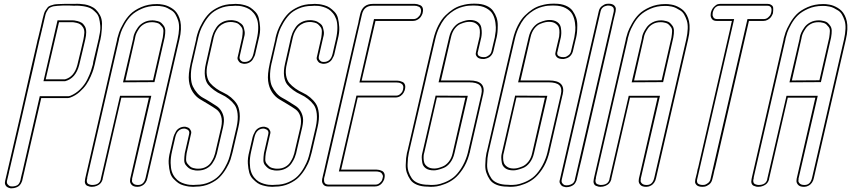

<svg xmlns="http://www.w3.org/2000/svg" viewBox="-20 -815 4601 1038"><path d="M492 -466Q489 -454 485 -440Q481 -426 470.5 -402Q460 -378 446.5 -358Q433 -338 410.5 -318Q388 -298 361 -288Q353 -285 348 -285H203L114 101L113 106L108 127L100 162Q99 163 98.5 166Q98 169 94 176Q90 183 84.5 188.5Q79 194 67.5 198.5Q56 203 42 203Q40 203 37.5 203Q35 203 28 200.5Q21 198 16 194Q11 190 8 182Q5 174 8 162L16 128L19 115L22 102L87 -178L88 -182L148 -446L180 -584Q182 -596 187 -613Q191 -631 198 -659Q198 -661 199 -663L211 -715Q215 -731 218 -741.5Q221 -752 227.5 -761Q234 -770 238 -775.5Q242 -781 253.5 -785Q265 -789 272 -790.5Q279 -792 298 -793Q317 -794 329.5 -794Q342 -794 370 -794Q379 -794 383 -794Q394 -795 411 -794Q425 -793 438.5 -791Q452 -789 469 -782Q486 -775 498 -763.5Q510 -752 520.5 -733Q531 -714 531.5 -687.5Q532 -661 527 -624Q526 -616 524 -608L523 -601V-602L521 -594V-593L520 -591L495 -480Q494 -475 492 -466ZM398 -463 417 -542 431 -602Q435 -622 436 -639Q436 -640 436 -640Q436 -656 428.5 -667.5Q421 -679 413 -684Q405 -689 394 -691.5Q383 -694 378.5 -694.5Q374 -695 371 -695Q369 -695 368 -695H299L227 -386H285H331Q381 -399 398 -463ZM398 -463ZM398 -463ZM482 -466 484 -479V-480L511 -594Q511 -595 511.5 -596.5Q512 -598 512 -600Q513 -602 513.5 -603.5Q514 -605 514 -606Q514 -607 514 -608Q516 -616 517 -623Q524 -653 522 -676.5Q520 -700 515.5 -717Q511 -734 500 -745.5Q489 -757 479 -764.5Q469 -772 455 -776Q441 -780 430.5 -781.5Q420 -783 408 -784Q392 -785 381 -784Q372 -784 356 -785Q330 -785 319 -785Q308 -785 291.5 -783.5Q275 -782 269.5 -781Q264 -780 254.5 -776Q245 -772 242.5 -768Q240 -764 234.5 -755.5Q229 -747 226.5 -738Q224 -729 221 -715L209 -663Q208 -663 208 -661.5Q208 -660 208 -659Q201 -630 197 -613L190 -585V-584Q185 -561 174.5 -516.5Q164 -472 159 -447Q148 -401 128 -313.5Q108 -226 98 -182L32 102Q32 103 31 105.5Q30 108 29.5 110.5Q29 113 29 115L26 128Q25 133 22 145Q19 157 18 162Q15 175 22.5 183Q30 191 35.5 192Q41 193 45 193Q56 193 65 190Q74 187 78 183Q82 179 85 173.5Q88 168 88.5 166Q89 164 89 162H90Q91 156 93.5 145Q96 134 98 126Q99 123 100.5 116.5Q102 110 103 106L104 101L195 -295H205Q210 -295 217.5 -295Q225 -295 246 -295Q267 -295 284.5 -295Q302 -295 321.5 -295Q341 -295 351 -295Q353 -295 360 -297Q390 -309 414 -333Q438 -357 451.5 -384.5Q465 -412 471.5 -431Q478 -450 482 -466ZM408 -463Q389 -391 332 -376H330H283H215L291 -705H370H371H372Q376 -705 381.5 -704.5Q387 -704 399 -701Q411 -698 420.5 -692.5Q430 -687 438 -674Q446 -661 446 -643Q446 -643 446 -641H447L446 -640Q446 -623 441 -602L427 -542Z M807 -381 860 -612Q863 -632 863.5 -646Q864 -660 857 -669Q850 -678 844 -683.5Q838 -689 828 -691.5Q818 -694 813 -694.5Q808 -695 803 -695H801Q778 -695 760.5 -685.5Q743 -676 733 -661.5Q723 -647 718 -636Q713 -625 711 -614L710 -608L658 -380ZM826 -793H830Q836 -793 842.5 -792.5Q849 -792 860.5 -790Q872 -788 882.5 -784Q893 -780 905 -773Q917 -766 926.5 -756.5Q936 -747 943.5 -732.5Q951 -718 955 -700Q959 -682 958 -656.5Q957 -631 950 -602L777 147Q774 162 766.5 172.5Q759 183 750.5 187.5Q742 192 736 193.5Q730 195 725 195H723Q701 195 691.5 184Q682 173 683 162L684 151L785 -287H636L535 151Q535 153 534.5 156Q534 159 530 166.5Q526 174 520 179.5Q514 185 502.5 190Q491 195 476 195H475Q471 195 465.5 194Q460 193 452 189.5Q444 186 440.5 177Q437 168 440 154L442 144L613 -600Q613 -602 614 -607Q618 -623 624 -640.5Q630 -658 646.5 -687.5Q663 -717 684.5 -738.5Q706 -760 743.5 -776.5Q781 -793 826 -793ZM815 -371 645 -370 700 -606Q700 -610 701 -614Q703 -625 708.5 -637.5Q714 -650 725.5 -666.5Q737 -683 757.5 -694Q778 -705 804 -705H806Q811 -705 817 -704Q823 -703 833.5 -700.5Q844 -698 851 -692Q858 -686 865.5 -675.5Q873 -665 873.5 -649.5Q874 -634 870 -612ZM824 -783Q781 -783 746 -767.5Q711 -752 690.5 -732Q670 -712 654.5 -684Q639 -656 633.5 -639.5Q628 -623 624 -607L623 -600L452 143L451 154H450Q448 164 450.5 171Q453 178 459 180.5Q465 183 469.5 184Q474 185 477 185H478Q518 185 525 154V152L629 -297H798L694 151Q695 153 693.5 160.5Q692 168 700 176.5Q708 185 725 185H727Q758 185 767 147L940 -602Q947 -633 948 -659.5Q949 -686 943 -704Q937 -722 929 -736Q921 -750 908.5 -758Q896 -766 885 -771.5Q874 -777 861.5 -779.5Q849 -782 842 -782.5Q835 -783 828 -783Z M1239 -793Q1245 -794 1254 -794Q1266 -794 1277.5 -792.5Q1289 -791 1305.5 -786.5Q1322 -782 1334.5 -773.5Q1347 -765 1360.5 -751Q1374 -737 1379 -717Q1384 -697 1386 -668.5Q1388 -640 1378 -602L1360 -524Q1359 -518 1356 -511.5Q1353 -505 1347 -494.5Q1341 -484 1328.5 -477Q1316 -470 1300 -470Q1298 -470 1295 -470.5Q1292 -471 1285 -473Q1278 -475 1274 -479.5Q1270 -484 1266 -491.5Q1262 -499 1266 -511L1269 -524L1289 -612Q1292 -632 1292 -646Q1292 -660 1284.5 -669.5Q1277 -679 1270.5 -684.5Q1264 -690 1253.5 -692.5Q1243 -695 1238 -695.5Q1233 -696 1229 -696H1227Q1208 -696 1192 -689Q1176 -682 1166.5 -672.5Q1157 -663 1150 -650.5Q1143 -638 1140 -629.5Q1137 -621 1135 -613L1134 -608L1103 -471Q1094 -435 1098.5 -408Q1103 -381 1116.5 -365.5Q1130 -350 1149 -336.5Q1168 -323 1189 -313.5Q1210 -304 1228.5 -288.5Q1247 -273 1259.5 -254.5Q1272 -236 1275.5 -203.5Q1279 -171 1269 -128L1239 1Q1238 6 1236 13Q1232 30 1226 48.5Q1220 67 1204 94.5Q1188 122 1168 142.5Q1148 163 1114 178.5Q1080 194 1039 194Q1033 195 1024 195Q1013 195 1001.5 193.5Q990 192 973 187.5Q956 183 944 174.5Q932 166 918.5 152Q905 138 899.5 118Q894 98 892 69.5Q890 41 900 3L918 -75Q920 -81 922.5 -87.5Q925 -94 931.5 -105Q938 -116 950.5 -123Q963 -130 979 -130Q981 -130 983.5 -129.5Q986 -129 993.5 -126.5Q1001 -124 1004.5 -120Q1008 -116 1012 -108Q1016 -100 1012 -88L1009 -75L989 13Q986 33 986 47Q986 61 994 70.5Q1002 80 1008.5 85.5Q1015 91 1025 93.5Q1035 96 1040 96.5Q1045 97 1050 97H1052Q1075 97 1093 87.5Q1111 78 1121 62.5Q1131 47 1135.5 36Q1140 25 1143 14L1144 9Q1167 -89 1176 -128Q1183 -162 1175.5 -186.5Q1168 -211 1149.5 -224Q1131 -237 1107.5 -251Q1084 -265 1061.5 -278.5Q1039 -292 1022.5 -317Q1006 -342 1001.5 -377Q997 -412 1010 -470V-471L1040 -600Q1041 -605 1042 -612Q1046 -629 1052.5 -647.5Q1059 -666 1074.5 -693.5Q1090 -721 1110 -741.5Q1130 -762 1164 -777.5Q1198 -793 1239 -793ZM1238 -783H1237Q1199 -783 1167 -769Q1135 -755 1116.5 -735.5Q1098 -716 1083 -690Q1068 -664 1062 -646.5Q1056 -629 1052 -612L1022 -480L1020 -473Q1011 -432 1012 -400Q1013 -368 1022.5 -348Q1032 -328 1046.5 -311.5Q1061 -295 1079 -285.5Q1097 -276 1115 -264.5Q1133 -253 1149 -243Q1165 -233 1175.5 -216.5Q1186 -200 1189.5 -180Q1193 -160 1186 -128L1154 9Q1154 10 1153 14Q1150 25 1145 37.5Q1140 50 1128.5 67.5Q1117 85 1096.5 96Q1076 107 1049 107H1047Q1043 107 1037 106.5Q1031 106 1020 103Q1009 100 1001 94Q993 88 984.5 77.5Q976 67 976 51Q976 35 979 13L1002 -88Q1005 -98 1002 -105Q999 -112 992.5 -115Q986 -118 982.5 -119Q979 -120 976 -120Q939 -119 928 -75L910 3Q902 38 902.5 66Q903 94 909 112.5Q915 131 926.5 145Q938 159 950.5 166.5Q963 174 978.5 178.5Q994 183 1004.5 184Q1015 185 1026 185L1040 184H1041H1042Q1080 184 1111.5 170Q1143 156 1162 136.5Q1181 117 1195.5 91Q1210 65 1216 47.5Q1222 30 1226 13L1259 -128Q1268 -169 1264.5 -200Q1261 -231 1248 -248.5Q1235 -266 1216.5 -280.5Q1198 -295 1177 -304.5Q1156 -314 1137 -328Q1118 -342 1105 -358Q1092 -374 1088 -403Q1084 -432 1093 -471L1124 -608Q1125 -609 1125 -613Q1128 -624 1133 -636.5Q1138 -649 1149.5 -666.5Q1161 -684 1181.5 -695Q1202 -706 1229 -706H1231Q1235 -706 1239.5 -705.5Q1244 -705 1253 -703Q1262 -701 1269 -697Q1276 -693 1284.5 -686.5Q1293 -680 1296.5 -670Q1300 -660 1302.5 -645.5Q1305 -631 1299 -612L1276 -511Q1273 -498 1280 -490Q1287 -482 1292.5 -481Q1298 -480 1302 -480Q1340 -480 1350 -524L1368 -602Q1376 -637 1376 -665Q1376 -693 1369.5 -711.5Q1363 -730 1351.5 -744Q1340 -758 1327.5 -765.5Q1315 -773 1300 -777.5Q1285 -782 1274 -783Q1263 -784 1252 -784Z M1667 -793Q1673 -794 1682 -794Q1694 -794 1705.5 -792.5Q1717 -791 1733.5 -786.5Q1750 -782 1762.5 -773.5Q1775 -765 1788.5 -751Q1802 -737 1807 -717Q1812 -697 1814 -668.5Q1816 -640 1806 -602L1788 -524Q1787 -518 1784 -511.5Q1781 -505 1775 -494.5Q1769 -484 1756.5 -477Q1744 -470 1728 -470Q1726 -470 1723 -470.5Q1720 -471 1713 -473Q1706 -475 1702 -479.5Q1698 -484 1694 -491.5Q1690 -499 1694 -511L1697 -524L1717 -612Q1720 -632 1720 -646Q1720 -660 1712.5 -669.5Q1705 -679 1698.5 -684.5Q1692 -690 1681.5 -692.5Q1671 -695 1666 -695.5Q1661 -696 1657 -696H1655Q1636 -696 1620 -689Q1604 -682 1594.5 -672.5Q1585 -663 1578 -650.5Q1571 -638 1568 -629.5Q1565 -621 1563 -613L1562 -608L1531 -471Q1522 -435 1526.5 -408Q1531 -381 1544.5 -365.5Q1558 -350 1577 -336.5Q1596 -323 1617 -313.5Q1638 -304 1656.5 -288.5Q1675 -273 1687.5 -254.5Q1700 -236 1703.5 -203.5Q1707 -171 1697 -128L1667 1Q1666 6 1664 13Q1660 30 1654 48.5Q1648 67 1632 94.5Q1616 122 1596 142.5Q1576 163 1542 178.5Q1508 194 1467 194Q1461 195 1452 195Q1441 195 1429.5 193.5Q1418 192 1401 187.5Q1384 183 1372 174.5Q1360 166 1346.5 152Q1333 138 1327.5 118Q1322 98 1320 69.5Q1318 41 1328 3L1346 -75Q1348 -81 1350.5 -87.5Q1353 -94 1359.5 -105Q1366 -116 1378.5 -123Q1391 -130 1407 -130Q1409 -130 1411.5 -129.5Q1414 -129 1421.5 -126.5Q1429 -124 1432.5 -120Q1436 -116 1440 -108Q1444 -100 1440 -88L1437 -75L1417 13Q1414 33 1414 47Q1414 61 1422 70.5Q1430 80 1436.5 85.5Q1443 91 1453 93.5Q1463 96 1468 96.5Q1473 97 1478 97H1480Q1503 97 1521 87.5Q1539 78 1549 62.5Q1559 47 1563.5 36Q1568 25 1571 14L1572 9Q1595 -89 1604 -128Q1611 -162 1603.5 -186.5Q1596 -211 1577.5 -224Q1559 -237 1535.5 -251Q1512 -265 1489.5 -278.5Q1467 -292 1450.5 -317Q1434 -342 1429.5 -377Q1425 -412 1438 -470V-471L1468 -600Q1469 -605 1470 -612Q1474 -629 1480.5 -647.5Q1487 -666 1502.5 -693.5Q1518 -721 1538 -741.5Q1558 -762 1592 -777.5Q1626 -793 1667 -793ZM1666 -783H1665Q1627 -783 1595 -769Q1563 -755 1544.5 -735.5Q1526 -716 1511 -690Q1496 -664 1490 -646.5Q1484 -629 1480 -612L1450 -480L1448 -473Q1439 -432 1440 -400Q1441 -368 1450.5 -348Q1460 -328 1474.5 -311.5Q1489 -295 1507 -285.5Q1525 -276 1543 -264.5Q1561 -253 1577 -243Q1593 -233 1603.5 -216.5Q1614 -200 1617.5 -180Q1621 -160 1614 -128L1582 9Q1582 10 1581 14Q1578 25 1573 37.5Q1568 50 1556.5 67.5Q1545 85 1524.5 96Q1504 107 1477 107H1475Q1471 107 1465 106.5Q1459 106 1448 103Q1437 100 1429 94Q1421 88 1412.5 77.5Q1404 67 1404 51Q1404 35 1407 13L1430 -88Q1433 -98 1430 -105Q1427 -112 1420.5 -115Q1414 -118 1410.5 -119Q1407 -120 1404 -120Q1367 -119 1356 -75L1338 3Q1330 38 1330.5 66Q1331 94 1337 112.5Q1343 131 1354.5 145Q1366 159 1378.5 166.5Q1391 174 1406.5 178.5Q1422 183 1432.5 184Q1443 185 1454 185L1468 184H1469H1470Q1508 184 1539.5 170Q1571 156 1590 136.5Q1609 117 1623.5 91Q1638 65 1644 47.5Q1650 30 1654 13L1687 -128Q1696 -169 1692.5 -200Q1689 -231 1676 -248.5Q1663 -266 1644.5 -280.5Q1626 -295 1605 -304.5Q1584 -314 1565 -328Q1546 -342 1533 -358Q1520 -374 1516 -403Q1512 -432 1521 -471L1552 -608Q1553 -609 1553 -613Q1556 -624 1561 -636.5Q1566 -649 1577.5 -666.5Q1589 -684 1609.5 -695Q1630 -706 1657 -706H1659Q1663 -706 1667.5 -705.5Q1672 -705 1681 -703Q1690 -701 1697 -697Q1704 -693 1712.5 -686.5Q1721 -680 1724.5 -670Q1728 -660 1730.5 -645.5Q1733 -631 1727 -612L1704 -511Q1701 -498 1708 -490Q1715 -482 1720.5 -481Q1726 -480 1730 -480Q1768 -480 1778 -524L1796 -602Q1804 -637 1804 -665Q1804 -693 1797.5 -711.5Q1791 -730 1779.5 -744Q1768 -758 1755.5 -765.5Q1743 -773 1728 -777.5Q1713 -782 1702 -783Q1691 -784 1680 -784Z M2169 -331Q2169 -330 2168.5 -328.5Q2168 -327 2166 -322.5Q2164 -318 2162 -314Q2160 -310 2155.5 -305Q2151 -300 2146 -296.5Q2141 -293 2134 -290.5Q2127 -288 2118 -288H2084H2075H1925H1914L1827 91L1824 102H1831H1967H1972H1979H2014H2016Q2022 102 2029 103.5Q2036 105 2045 109Q2054 113 2058 123.5Q2062 134 2058 150Q2058 152 2057 155Q2056 158 2052 165Q2048 172 2042.5 178Q2037 184 2028 188.5Q2019 193 2007 193H1973H1964H1814H1800H1788H1761H1760H1757H1753Q1736 193 1728 182.5Q1720 172 1721 161L1722 150L1723 148L1725 138L1730 117L1735 96L1736 91L1745 51L1907 -650L1917 -691L1918 -696Q1918 -697 1918.5 -699.5Q1919 -702 1919 -703Q1921 -710 1927 -738Q1940 -794 1996 -794H2016H2038H2174H2179H2186H2221H2223Q2229 -794 2235.5 -792.5Q2242 -791 2251.5 -787Q2261 -783 2265 -772.5Q2269 -762 2265 -746Q2265 -744 2264 -741Q2263 -738 2259 -730.5Q2255 -723 2249.5 -717.5Q2244 -712 2234.5 -707Q2225 -702 2214 -702H2180H2171H2021H2010L1935 -379H1942H2078H2083H2090H2125H2127Q2134 -379 2140.5 -377.5Q2147 -376 2156 -372Q2165 -368 2169 -357.5Q2173 -347 2169 -331ZM2016 -794H2038ZM2159 -331Q2162 -344 2159 -352Q2156 -360 2149 -363.5Q2142 -367 2136.5 -368Q2131 -369 2125 -369H1923L2002 -712H2216Q2229 -712 2239 -721Q2249 -730 2251.5 -736Q2254 -742 2255 -746Q2258 -758 2255 -766.5Q2252 -775 2244.5 -778.5Q2237 -782 2232 -783Q2227 -784 2221 -784H1995Q1948 -784 1937 -738L1735 139L1734 140L1733 146V147L1732 150Q1732 151 1732 152Q1732 153 1732 156.5Q1732 160 1732 163.5Q1732 167 1733.5 170.5Q1735 174 1737.5 176.5Q1740 179 1745 181Q1750 183 1756 183H2010Q2023 183 2033 174Q2043 165 2045 159.5Q2047 154 2048 150Q2052 139 2049 132Q2046 125 2042.5 121Q2039 117 2032.5 115Q2026 113 2022 112.5Q2018 112 2014 112H1812L1907 -298H2121Q2134 -298 2143.5 -306.5Q2153 -315 2155.5 -321Q2158 -327 2159 -331ZM2014 -784H2036Z M2496 -287 2342 -288 2274 9Q2273 13 2271.5 18.5Q2270 24 2270 39Q2270 54 2274 65.5Q2278 77 2291.5 86.5Q2305 96 2327 96H2328Q2336 96 2346 94Q2356 92 2373.5 85Q2391 78 2406 59.5Q2421 41 2427 13ZM2554 -536Q2556 -546 2557 -550L2571 -609Q2572 -613 2573 -618.5Q2574 -624 2574.5 -639.5Q2575 -655 2571 -666.5Q2567 -678 2553.5 -687.5Q2540 -697 2518 -697H2517Q2509 -697 2498.5 -695Q2488 -693 2470.5 -686Q2453 -679 2438.5 -660Q2424 -641 2418 -613L2368 -397L2364 -380H2492H2514H2516H2518Q2610 -380 2592 -304L2591 -301L2521 3Q2521 5 2520 9Q2519 13 2517.5 16Q2516 19 2516 22H2517V23H2516Q2503 68 2480.5 101Q2458 134 2435.5 151.5Q2413 169 2386 179.5Q2359 190 2341.5 192.5Q2324 195 2308 195L2293 194Q2259 194 2234.5 184Q2210 174 2198 156Q2186 138 2179.5 119Q2173 100 2173.5 77.5Q2174 55 2175.5 40.5Q2177 26 2180 12L2183 1L2274 -392V-393L2323 -603Q2333 -645 2350 -678Q2367 -711 2387.5 -731Q2408 -751 2428.5 -764.5Q2449 -778 2471 -784.5Q2493 -791 2508 -793Q2523 -795 2537 -795H2550Q2584 -795 2608.5 -784.5Q2633 -774 2645.5 -756.5Q2658 -739 2664.5 -720Q2671 -701 2671 -678.5Q2671 -656 2669.5 -641Q2668 -626 2665 -613L2662 -601L2647 -537Q2644 -526 2637.5 -517.5Q2631 -509 2624 -505Q2617 -501 2610 -499Q2603 -497 2598 -496H2594Q2570 -496 2560.5 -506Q2551 -516 2552 -526ZM2509 -297 2437 13Q2430 44 2413.5 65Q2397 86 2377 93.5Q2357 101 2345.5 103.5Q2334 106 2326 106H2325Q2297 106 2281.5 94.5Q2266 83 2263 65Q2260 47 2260 35.5Q2260 24 2263 13Q2264 10 2264 9L2335 -298ZM2564 -536V-535Q2563 -533 2562.5 -531.5Q2562 -530 2562.5 -524.5Q2563 -519 2566 -515.5Q2569 -512 2576.5 -509Q2584 -506 2596 -506Q2600 -506 2606 -507Q2612 -508 2623 -516Q2634 -524 2637 -537L2655 -613Q2658 -629 2660 -647.5Q2662 -666 2658.5 -691.5Q2655 -717 2644.5 -737Q2634 -757 2608.5 -771Q2583 -785 2545 -785H2534Q2523 -785 2511.5 -784Q2500 -783 2482.5 -778.5Q2465 -774 2449.5 -766.5Q2434 -759 2415.5 -745Q2397 -731 2382.5 -712.5Q2368 -694 2354.5 -666Q2341 -638 2333 -603L2284 -393Q2284 -392 2284 -392L2190 12Q2187 26 2185.5 40Q2184 54 2183.5 75Q2183 96 2189 114Q2195 132 2206 148.5Q2217 165 2240 174.5Q2263 184 2296 184H2297Q2302 185 2310 185Q2326 185 2342 183Q2358 181 2383.5 171Q2409 161 2430 145Q2451 129 2472 97Q2493 65 2506 23V22Q2507 18 2509 11.5Q2511 5 2511 3L2582 -304Q2590 -338 2574 -354Q2558 -370 2515 -370H2351L2408 -613Q2415 -644 2431.5 -665Q2448 -686 2467.5 -694Q2487 -702 2499 -704.5Q2511 -707 2519 -707H2520Q2547 -707 2563 -695.5Q2579 -684 2582 -666Q2585 -648 2584.5 -636Q2584 -624 2582 -613Q2581 -610 2581 -609Z M2926 -287 2772 -288 2704 9Q2703 13 2701.5 18.5Q2700 24 2700 39Q2700 54 2704 65.5Q2708 77 2721.5 86.5Q2735 96 2757 96H2758Q2766 96 2776 94Q2786 92 2803.5 85Q2821 78 2836 59.5Q2851 41 2857 13ZM2984 -536Q2986 -546 2987 -550L3001 -609Q3002 -613 3003 -618.5Q3004 -624 3004.5 -639.5Q3005 -655 3001 -666.5Q2997 -678 2983.5 -687.5Q2970 -697 2948 -697H2947Q2939 -697 2928.5 -695Q2918 -693 2900.5 -686Q2883 -679 2868.5 -660Q2854 -641 2848 -613L2798 -397L2794 -380H2922H2944H2946H2948Q3040 -380 3022 -304L3021 -301L2951 3Q2951 5 2950 9Q2949 13 2947.5 16Q2946 19 2946 22H2947V23H2946Q2933 68 2910.5 101Q2888 134 2865.5 151.5Q2843 169 2816 179.5Q2789 190 2771.5 192.5Q2754 195 2738 195L2723 194Q2689 194 2664.5 184Q2640 174 2628 156Q2616 138 2609.5 119Q2603 100 2603.5 77.5Q2604 55 2605.5 40.5Q2607 26 2610 12L2613 1L2704 -392V-393L2753 -603Q2763 -645 2780 -678Q2797 -711 2817.5 -731Q2838 -751 2858.5 -764.5Q2879 -778 2901 -784.5Q2923 -791 2938 -793Q2953 -795 2967 -795H2980Q3014 -795 3038.5 -784.5Q3063 -774 3075.5 -756.5Q3088 -739 3094.5 -720Q3101 -701 3101 -678.5Q3101 -656 3099.5 -641Q3098 -626 3095 -613L3092 -601L3077 -537Q3074 -526 3067.5 -517.5Q3061 -509 3054 -505Q3047 -501 3040 -499Q3033 -497 3028 -496H3024Q3000 -496 2990.5 -506Q2981 -516 2982 -526ZM2939 -297 2867 13Q2860 44 2843.5 65Q2827 86 2807 93.5Q2787 101 2775.5 103.5Q2764 106 2756 106H2755Q2727 106 2711.5 94.5Q2696 83 2693 65Q2690 47 2690 35.5Q2690 24 2693 13Q2694 10 2694 9L2765 -298ZM2994 -536V-535Q2993 -533 2992.5 -531.5Q2992 -530 2992.5 -524.5Q2993 -519 2996 -515.5Q2999 -512 3006.5 -509Q3014 -506 3026 -506Q3030 -506 3036 -507Q3042 -508 3053 -516Q3064 -524 3067 -537L3085 -613Q3088 -629 3090 -647.5Q3092 -666 3088.5 -691.5Q3085 -717 3074.5 -737Q3064 -757 3038.5 -771Q3013 -785 2975 -785H2964Q2953 -785 2941.5 -784Q2930 -783 2912.5 -778.5Q2895 -774 2879.5 -766.5Q2864 -759 2845.5 -745Q2827 -731 2812.5 -712.5Q2798 -694 2784.5 -666Q2771 -638 2763 -603L2714 -393Q2714 -392 2714 -392L2620 12Q2617 26 2615.5 40Q2614 54 2613.5 75Q2613 96 2619 114Q2625 132 2636 148.5Q2647 165 2670 174.5Q2693 184 2726 184H2727Q2732 185 2740 185Q2756 185 2772 183Q2788 181 2813.5 171Q2839 161 2860 145Q2881 129 2902 97Q2923 65 2936 23V22Q2937 18 2939 11.5Q2941 5 2941 3L3012 -304Q3020 -338 3004 -354Q2988 -370 2945 -370H2781L2838 -613Q2845 -644 2861.5 -665Q2878 -686 2897.5 -694Q2917 -702 2929 -704.5Q2941 -707 2949 -707H2950Q2977 -707 2993 -695.5Q3009 -684 3012 -666Q3015 -648 3014.5 -636Q3014 -624 3012 -613Q3011 -610 3011 -609Z M3203 -693 3206 -707 3209 -719 3217 -754Q3221 -772 3234 -782Q3247 -792 3258 -794L3270 -795Q3292 -795 3301.5 -784.5Q3311 -774 3309 -763L3308 -752L3300 -719L3295 -698L3294 -693L3285 -652L3122 54L3112 95L3111 99L3106 121L3098 155Q3098 157 3097 159.5Q3096 162 3092.5 169.5Q3089 177 3083 182.5Q3077 188 3066 192.5Q3055 197 3041 197Q3039 197 3036.5 196.5Q3034 196 3026.5 194Q3019 192 3015 187.5Q3011 183 3007 175.5Q3003 168 3007 156L3015 121ZM3017 156Q3014 169 3021 177Q3028 185 3033.5 186Q3039 187 3043 187Q3054 187 3063 183.5Q3072 180 3076.5 176.5Q3081 173 3084 167Q3087 161 3087.5 159.5Q3088 158 3088 156V155L3298 -752V-753Q3298 -755 3298.5 -757Q3299 -759 3298.5 -764.5Q3298 -770 3295.5 -774Q3293 -778 3286 -781.5Q3279 -785 3267 -785Q3267 -785 3266 -785Q3265 -785 3262.5 -784.5Q3260 -784 3258 -783.5Q3256 -783 3252.5 -782Q3249 -781 3246 -779.5Q3243 -778 3240 -775.5Q3237 -773 3234.5 -770Q3232 -767 3230 -763Q3228 -759 3227 -754Z M3557 -381 3610 -612Q3613 -632 3613.5 -646Q3614 -660 3607 -669Q3600 -678 3594 -683.5Q3588 -689 3578 -691.5Q3568 -694 3563 -694.5Q3558 -695 3553 -695H3551Q3528 -695 3510.5 -685.5Q3493 -676 3483 -661.5Q3473 -647 3468 -636Q3463 -625 3461 -614L3460 -608L3408 -380ZM3576 -793H3580Q3586 -793 3592.5 -792.5Q3599 -792 3610.5 -790Q3622 -788 3632.5 -784Q3643 -780 3655 -773Q3667 -766 3676.5 -756.5Q3686 -747 3693.5 -732.5Q3701 -718 3705 -700Q3709 -682 3708 -656.5Q3707 -631 3700 -602L3527 147Q3524 162 3516.5 172.5Q3509 183 3500.5 187.5Q3492 192 3486 193.5Q3480 195 3475 195H3473Q3451 195 3441.5 184Q3432 173 3433 162L3434 151L3535 -287H3386L3285 151Q3285 153 3284.5 156Q3284 159 3280 166.5Q3276 174 3270 179.5Q3264 185 3252.5 190Q3241 195 3226 195H3225Q3221 195 3215.5 194Q3210 193 3202 189.5Q3194 186 3190.5 177Q3187 168 3190 154L3192 144L3363 -600Q3363 -602 3364 -607Q3368 -623 3374 -640.5Q3380 -658 3396.5 -687.5Q3413 -717 3434.5 -738.5Q3456 -760 3493.5 -776.5Q3531 -793 3576 -793ZM3565 -371 3395 -370 3450 -606Q3450 -610 3451 -614Q3453 -625 3458.5 -637.5Q3464 -650 3475.5 -666.5Q3487 -683 3507.5 -694Q3528 -705 3554 -705H3556Q3561 -705 3567 -704Q3573 -703 3583.5 -700.5Q3594 -698 3601 -692Q3608 -686 3615.5 -675.5Q3623 -665 3623.5 -649.5Q3624 -634 3620 -612ZM3574 -783Q3531 -783 3496 -767.5Q3461 -752 3440.5 -732Q3420 -712 3404.5 -684Q3389 -656 3383.5 -639.5Q3378 -623 3374 -607L3373 -600L3202 143L3201 154H3200Q3198 164 3200.5 171Q3203 178 3209 180.5Q3215 183 3219.5 184Q3224 185 3227 185H3228Q3268 185 3275 154V152L3379 -297H3548L3444 151Q3445 153 3443.5 160.5Q3442 168 3450 176.5Q3458 185 3475 185H3477Q3508 185 3517 147L3690 -602Q3697 -633 3698 -659.5Q3699 -686 3693 -704Q3687 -722 3679 -736Q3671 -750 3658.5 -758Q3646 -766 3635 -771.5Q3624 -777 3611.5 -779.5Q3599 -782 3592 -782.5Q3585 -783 3578 -783Z M4128 -794H4130Q4135 -794 4139.5 -793Q4144 -792 4151.5 -787Q4159 -782 4160 -772.5Q4161 -763 4159 -746Q4159 -744 4158 -741Q4157 -738 4153 -730.5Q4149 -723 4143.5 -717.5Q4138 -712 4128.5 -707Q4119 -702 4108 -702H4073H4029L3846 93L3842 107Q3837 132 3831 154Q3827 172 3814 182Q3801 192 3789 194L3778 195Q3755 195 3745.5 185Q3736 175 3738 165L3739 155L3748 119L3752 98L3754 93L3763 53L3925 -649L3934 -690L3935 -694L3937 -702H3915H3901H3854Q3836 -702 3828.5 -713Q3821 -724 3822 -735L3823 -746Q3828 -766 3840 -778Q3852 -790 3860 -792Q3868 -794 3874 -794H3876H3907H3910H3931H4068H4073H4094ZM3910 -794H3931ZM3872 -784Q3842 -784 3833 -746Q3833 -745 3833 -743Q3833 -741 3832.5 -736.5Q3832 -732 3833.5 -728.5Q3835 -725 3837 -721Q3839 -717 3844 -714.5Q3849 -712 3856 -712H3949L3749 155V156Q3748 158 3748 160Q3748 162 3748.5 167Q3749 172 3751.5 175.5Q3754 179 3761.5 182Q3769 185 3780 185Q3784 185 3790 184Q3796 183 3807 175Q3818 167 3821 154L4021 -712H4110Q4123 -712 4133 -721Q4143 -730 4145.5 -736Q4148 -742 4149 -746Q4158 -784 4128 -784ZM3908 -784H3929Z M4410 -381 4463 -612Q4466 -632 4466.5 -646Q4467 -660 4460 -669Q4453 -678 4447 -683.5Q4441 -689 4431 -691.5Q4421 -694 4416 -694.5Q4411 -695 4406 -695H4404Q4381 -695 4363.5 -685.5Q4346 -676 4336 -661.5Q4326 -647 4321 -636Q4316 -625 4314 -614L4313 -608L4261 -380ZM4429 -793H4433Q4439 -793 4445.5 -792.5Q4452 -792 4463.5 -790Q4475 -788 4485.5 -784Q4496 -780 4508 -773Q4520 -766 4529.5 -756.5Q4539 -747 4546.5 -732.5Q4554 -718 4558 -700Q4562 -682 4561 -656.5Q4560 -631 4553 -602L4380 147Q4377 162 4369.5 172.5Q4362 183 4353.5 187.5Q4345 192 4339 193.5Q4333 195 4328 195H4326Q4304 195 4294.5 184Q4285 173 4286 162L4287 151L4388 -287H4239L4138 151Q4138 153 4137.5 156Q4137 159 4133 166.5Q4129 174 4123 179.5Q4117 185 4105.5 190Q4094 195 4079 195H4078Q4074 195 4068.5 194Q4063 193 4055 189.5Q4047 186 4043.5 177Q4040 168 4043 154L4045 144L4216 -600Q4216 -602 4217 -607Q4221 -623 4227 -640.5Q4233 -658 4249.5 -687.5Q4266 -717 4287.5 -738.5Q4309 -760 4346.5 -776.5Q4384 -793 4429 -793ZM4418 -371 4248 -370 4303 -606Q4303 -610 4304 -614Q4306 -625 4311.5 -637.5Q4317 -650 4328.5 -666.5Q4340 -683 4360.5 -694Q4381 -705 4407 -705H4409Q4414 -705 4420 -704Q4426 -703 4436.5 -700.5Q4447 -698 4454 -692Q4461 -686 4468.5 -675.5Q4476 -665 4476.5 -649.5Q4477 -634 4473 -612ZM4427 -783Q4384 -783 4349 -767.5Q4314 -752 4293.5 -732Q4273 -712 4257.5 -684Q4242 -656 4236.5 -639.5Q4231 -623 4227 -607L4226 -600L4055 143L4054 154H4053Q4051 164 4053.5 171Q4056 178 4062 180.5Q4068 183 4072.5 184Q4077 185 4080 185H4081Q4121 185 4128 154V152L4232 -297H4401L4297 151Q4298 153 4296.5 160.5Q4295 168 4303 176.5Q4311 185 4328 185H4330Q4361 185 4370 147L4543 -602Q4550 -633 4551 -659.5Q4552 -686 4546 -704Q4540 -722 4532 -736Q4524 -750 4511.5 -758Q4499 -766 4488 -771.5Q4477 -777 4464.5 -779.5Q4452 -782 4445 -782.5Q4438 -783 4431 -783Z"/></svg>

Font: Soda Fountain
Style: OutlineOblique
Weight: 400
Version: Version 1.0